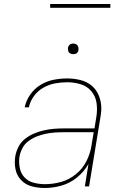

<svg xmlns="http://www.w3.org/2000/svg" viewBox="-20 -929 616 957"><path d="M203 8Q245 8 287 -4Q329 -16 364.5 -45Q400 -74 421 -112L403 0H424L480 -341Q482 -353 483.5 -364.5Q485 -376 485 -388Q485 -421 473 -451.5Q461 -482 437 -502Q413 -522 381 -530Q349 -538 315 -538Q282 -538 248 -531.5Q214 -525 183 -506.5Q152 -488 131 -458Q110 -428 103 -394H124Q130 -424 149.5 -450.5Q169 -477 197 -492.5Q225 -508 255 -513.5Q285 -519 315 -519Q350 -519 382.5 -509Q415 -499 436 -473.5Q457 -448 461.5 -414Q466 -380 460 -345L451 -289H299Q274 -289 249.5 -287Q225 -285 200 -279.5Q175 -274 151 -264Q127 -254 105.5 -237.5Q84 -221 72 -197Q60 -173 56 -149Q51 -116 57.5 -84.5Q64 -53 86 -30.5Q108 -8 139 0Q170 8 203 8ZM204 -11Q176 -11 148.5 -18Q121 -25 102.5 -44.5Q84 -64 78.5 -92Q73 -120 77 -148Q81 -170 92 -191Q103 -212 123 -226.5Q143 -241 165 -249.5Q187 -258 209.5 -262.5Q232 -267 254 -268.5Q276 -270 299 -270H447L436 -203Q430 -164 411 -126Q392 -88 358 -60.5Q324 -33 284 -22Q244 -11 204 -11ZM345 -659Q351 -659 357 -661Q363 -663 366.5 -668Q370 -673 371 -679Q372 -687 370 -695Q368 -703 361 -707.5Q354 -712 345 -712Q339 -712 333.5 -710Q328 -708 324 -702.5Q320 -697 319 -692Q318 -683 320 -675Q322 -667 329.5 -663Q337 -659 345 -659ZM230 -890H530V-909H230Z"/></svg>

Font: Iosevka Sparkle Thin Oblique
Style: Regular
Weight: 100
Italic angle: -9°
Designer: Belleve Invis
Foundry: Belleve Invis
Version: Version 4.5.0; ttfautohint (v1.8.3)